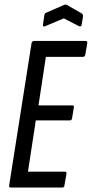

<svg xmlns="http://www.w3.org/2000/svg" viewBox="-20 -838 410 858"><path d="M28 0Q19 0 21 -10L121 -645Q124 -655 132 -655H361Q372 -655 370 -645L361 -593Q359 -584 351 -584H185L152 -367H302Q313 -367 310 -358L302 -309Q300 -300 293 -300H140L105 -71H269Q279 -71 277 -61L268 -10Q267 0 259 0ZM182 -721Q171 -716 172 -727L178 -769Q179 -774 180.5 -777Q182 -780 186 -781L266 -816Q273 -819 279 -816L345 -778Q348 -775 350 -772.5Q352 -770 351 -764L345 -728Q344 -717 333 -721L265 -756Z"/></svg>

Font: Sofia Sans Extra Condensed Medium
Style: Italic
Weight: 500
Italic angle: -9°
Version: Version 4.100